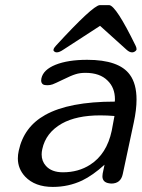

<svg xmlns="http://www.w3.org/2000/svg" viewBox="-20 -736 558 756"><path d="M513.7 -556.6Q517.6 -548.8 517.6 -543V-541Q516.6 -537.6 513.7 -535.2Q507.3 -529.8 500 -529.8Q489.7 -529.8 478 -540.5Q476.1 -542.5 374 -634.3Q232.4 -542.5 229.5 -540.5Q213.9 -529.8 203.6 -529.8Q196.3 -529.8 191.9 -535.2Q190.4 -536.6 190.4 -539.1Q190.4 -540 190.9 -541Q191.9 -547.4 200.7 -556.6Q344.7 -713.4 372.6 -715.8H410.2Q437 -713.4 513.7 -556.6ZM335 -87.4Q400.4 -129.4 419.9 -221.2L430.7 -279.3Q401.4 -281.7 375 -281.7Q281.2 -281.7 223.6 -249.5Q160.2 -213.4 146.5 -148.9Q144 -137.7 144 -127.9Q144 -101.6 160.6 -83Q183.1 -57.6 228 -57.6Q288.6 -57.6 335 -87.4ZM491.2 -441.9Q517.6 -406.2 517.6 -343.8Q517.6 -304.2 506.8 -253.9L463.4 -50.8Q455.6 -13.2 418 -13.2L409.7 -14.2Q383.3 -18.1 383.3 -42Q383.3 -46.9 384.3 -52.7L391.6 -87.4Q345.2 -45.4 303.7 -25.4Q250 0 188 0Q117.7 0 79.1 -40.5Q50.3 -71.3 50.3 -112.3Q50.3 -126.5 53.7 -142.1Q73.7 -236.3 157.7 -283.2Q251.5 -335.9 432.1 -335.9Q432.6 -340.3 432.6 -344.7Q432.6 -390.6 403.8 -418.5Q373.5 -449.2 316.4 -449.2Q294.4 -449.2 277.8 -443.8Q261.2 -439 225.6 -421.4Q196.3 -407.2 187 -403.8Q177.2 -400.4 166.5 -400.4Q154.3 -400.4 149.4 -403.8Q142.1 -408.7 142.1 -419.4Q142.1 -423.3 143.1 -427.7Q150.4 -461.4 198.7 -481Q247.6 -500.5 323.2 -500.5Q448.7 -500.5 491.2 -441.9Z"/></svg>

Font: inglobal
Style: Italic
Weight: 400
Italic angle: -12°
Designer: Andrey Kochetov, Denis Davydov, Evgeny Yurtaev
Foundry: inglobal
Version: Version 1.00 September 25, 2014, initial release